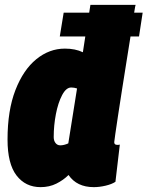

<svg xmlns="http://www.w3.org/2000/svg" viewBox="-20 -760 607 790"><path d="M366 10Q296 10 262 -40Q241 -19 212 -4.5Q183 10 147 10Q85 10 48 -38Q11 -86 11 -186Q11 -306 43.5 -389.5Q76 -473 129.5 -516.5Q183 -560 247 -560Q290 -560 321 -545L331 -610H226L242 -708H347L352 -740H538Q537 -740 532 -708H567L552 -610H517Q509 -561 500 -503.5Q491 -446 482 -390Q473 -334 466 -286.5Q459 -239 454.5 -209Q450 -179 450 -175Q450 -164 462 -164Q464 -164 467 -164Q470 -164 473 -165L455 -12Q440 -2 414.5 4Q389 10 366 10ZM228 -162Q243 -162 261 -170L297 -396Q291 -398 285 -399Q279 -400 273 -400Q252 -400 235.5 -368.5Q219 -337 210 -290.5Q201 -244 201 -196Q201 -181 208.5 -171.5Q216 -162 228 -162Z"/></svg>

Font: Georama SemiCondensed Black
Style: Italic
Weight: 900
Width: 4
Italic angle: -9°
Designer: Jean-Baptiste Levee
Foundry: Production Type
Version: Version 1.000